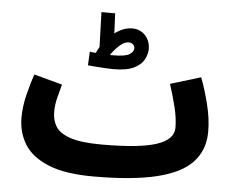

<svg xmlns="http://www.w3.org/2000/svg" viewBox="-52 -768 1035 850"><g transform="rotate(5 466.0 -343.0)"><path d="M393 21Q267 21 192.5 -9.5Q118 -40 85.5 -92.5Q53 -145 53 -211Q53 -261 66.5 -314.5Q80 -368 93 -406L219 -372Q211 -344 203 -312Q195 -280 195 -248Q195 -212 212 -184Q229 -156 277 -139.5Q325 -123 419 -123Q585 -123 660.5 -148Q736 -173 736 -225Q736 -267 724 -316Q712 -365 695 -417L830 -458Q850 -406 866 -342Q882 -278 882 -221Q882 -140 832.5 -86Q783 -32 675 -5.5Q567 21 393 21ZM438 -460Q421 -460 398.5 -461.5Q376 -463 356 -464.5Q336 -466 326 -467L329 -528Q341 -526 356 -525Q362 -539 370 -552L365 -707H426L430 -618Q469 -647 507 -647Q543 -647 565.5 -622.5Q588 -598 588 -562Q588 -541 576 -517Q564 -493 532 -476.5Q500 -460 438 -460ZM497 -584Q477 -584 454.5 -563Q432 -542 419 -521Q425 -521 431 -521Q488 -521 506 -533Q524 -545 524 -560Q524 -570 516.5 -577Q509 -584 497 -584Z"/></g></svg>

Font: Noto Sans Arabic ExtCond ExtBd
Style: Regular
Weight: 800
Width: 2
Designer: Monotype Design Team, Nadine Chahine, Nizar Qandah and Khaled Hosny
Foundry: Monotype Imaging Inc.
Version: Version 2.012; ttfautohint (v1.8.4.7-5d5b)